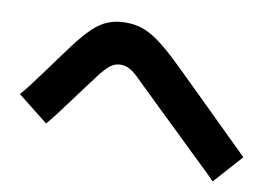

<svg xmlns="http://www.w3.org/2000/svg" viewBox="-67 -739 1134 802"><g transform="rotate(10 500.0 -337.5)"><path d="M987 -164 878 -42Q863 -59 835.5 -85Q808 -111 772.5 -145.5Q737 -180 693.5 -222Q650 -264 601.5 -310.5Q553 -357 501 -408Q475 -435 455.5 -445.5Q436 -456 416 -456Q394 -456 375.5 -443Q357 -430 331 -397Q312 -372 287 -338.5Q262 -305 236.5 -270.5Q211 -236 189 -207Q167 -178 151 -160L22 -262Q35 -276 58 -306Q81 -336 107.5 -372.5Q134 -409 159.5 -443.5Q185 -478 202 -501Q238 -548 268 -577Q298 -606 331.5 -619.5Q365 -633 407 -633Q448 -633 481.5 -620.5Q515 -608 551.5 -581Q588 -554 636 -508Q649 -496 681.5 -464Q714 -432 756.5 -390.5Q799 -349 843 -305.5Q887 -262 925.5 -224.5Q964 -187 987 -164Z"/></g></svg>

Font: Murecho Thin ExtraBold
Style: Regular
Weight: 800
Version: Version 1.010